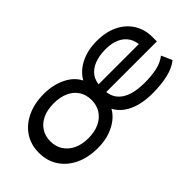

<svg xmlns="http://www.w3.org/2000/svg" viewBox="-30 -893 1290 1290"><g transform="rotate(-45 614.5 -248.5)"><path d="M377 9Q286 9 217.5 -23.5Q149 -56 111 -114Q73 -172 73 -249Q73 -326 111 -383.5Q149 -441 217.5 -473.5Q286 -506 377 -506Q464 -506 533.5 -471.5Q603 -437 632 -373H623Q654 -435 721.5 -470.5Q789 -506 879 -506Q967 -506 1030.5 -474.5Q1094 -443 1128.5 -387.5Q1163 -332 1163 -260V-218H657V-291H1091L1066 -268Q1066 -316 1045 -351Q1024 -386 983 -405.5Q942 -425 881 -425Q823 -425 777 -407.5Q731 -390 705.5 -354Q680 -318 680 -262V-249Q680 -187 708 -150Q736 -113 787.5 -96Q839 -79 908 -79Q974 -79 1025.5 -90Q1077 -101 1115 -131L1149 -55Q1108 -21 1042.5 -6Q977 9 896 9Q832 9 778 -5Q724 -19 684.5 -48Q645 -77 623 -121H631Q614 -85 578 -55.5Q542 -26 491 -8.5Q440 9 377 9ZM378 -83Q439 -83 483 -104Q527 -125 551 -162.5Q575 -200 575 -249Q575 -299 551.5 -336Q528 -373 484 -393.5Q440 -414 379 -414Q317 -414 273.5 -393.5Q230 -373 206 -336Q182 -299 182 -249Q182 -200 206 -162.5Q230 -125 274 -104Q318 -83 378 -83Z"/></g></svg>

Font: Nunito Sans 7pt Expanded Medium
Style: Regular
Weight: 500
Width: 7
Designer: Vernon Adams
Foundry: Vernon Adams
Version: Version 3.101;gftools[0.9.27]